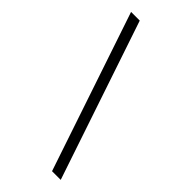

<svg xmlns="http://www.w3.org/2000/svg" viewBox="-250 -851 907 907"><g transform="rotate(45 203.0 -398.0)"><path d="M40 -796 308 0H366L98 -796Z"/></g></svg>

Font: Beautique Display Medium
Style: Bold
Weight: 900
Designer: Nhat-Quang Ngo
Version: Version 1.100;Glyphs 3.2.3 (3260)